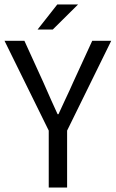

<svg xmlns="http://www.w3.org/2000/svg" viewBox="-24 -838 517 858"><path d="M-3.9 -655.8H85L169.4 -470.7Q209.5 -378.9 233.4 -327.6H237.3L264.6 -386.7Q291 -442.4 303.2 -470.7L388.2 -655.8H473.1L275.9 -254.4V0H193.8V-254.4ZM144 -706.1 231.9 -817.9H324.7L211.9 -706.1Z"/></svg>

Font: Varta
Style: Regular
Weight: 400
Designer: Joana Correia, Viktoriya Grabowska, Eben Sorkin
Foundry: Sorkin Type
Version: Version 1.002; ttfautohint (v1.3) -l 8 -r 24 -G 200 -x 12 -H